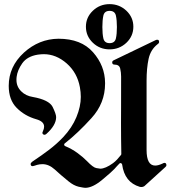

<svg xmlns="http://www.w3.org/2000/svg" viewBox="-20 -901 854 935"><path d="M513.7 -880.9Q561.5 -880.9 595.7 -848.6Q629.4 -816.4 629.4 -771Q629.4 -725.1 595.7 -692.9Q561.5 -660.6 513.7 -660.6Q465.8 -660.6 432.1 -692.9Q398.4 -725.1 398.4 -771Q398.4 -816.4 432.1 -848.6Q465.8 -880.9 513.7 -880.9ZM513.7 -848.1Q488.8 -848.1 483.4 -825.2Q478.5 -802.7 478.5 -769.5Q478.5 -735.4 483.4 -713.9Q488.8 -690.9 513.7 -690.9Q539.1 -690.9 544.4 -713.9Q549.3 -735.4 549.3 -769.5Q549.3 -802.7 544.4 -825.2Q539.1 -848.1 513.7 -848.1ZM537.6 -586.4Q526.4 -586.4 526.4 -597.2Q526.4 -604 533.7 -607.4L737.8 -705.6Q741.7 -707.5 745.6 -707.5Q752 -707.5 753.4 -703.4Q754.9 -699.2 754.9 -697.3Q754.9 -690.4 747.1 -685.5Q713.4 -659.2 703.6 -614.3Q693.8 -568.4 693.8 -508.3V-170.4Q693.8 -94.7 735.8 -94.7Q750.5 -94.7 771.5 -104.5Q776.9 -107.9 781.7 -107.9Q786.6 -107.9 788.6 -103.8Q790.5 -99.6 790.5 -96.7Q790.5 -91.8 785.2 -87.4L683.1 5.4Q676.8 9.8 668.9 9.8Q667 9.8 665 9.5Q663.1 9.3 660.6 8.8Q586.9 -12.7 574.7 -100.1Q574.2 -104 569.3 -106.4Q568.4 -106.9 566.9 -106.9Q564 -106.9 561.5 -104.5Q555.7 -98.6 549.6 -92Q543.5 -85.4 537.1 -78.1Q524.9 -64.5 477.1 -24.9Q430.7 13.7 395 13.7Q388.2 13.7 362.8 8.3Q338.4 2.4 313.5 -18.1Q293.9 -33.7 277.3 -48.3Q260.7 -63 246.6 -75.7Q217.8 -101.6 187 -101.6Q173.8 -101.6 160.6 -98.1Q155.8 -96.7 148.7 -94.2Q141.6 -91.8 139.2 -91.8Q132.8 -91.8 130.9 -95.9Q128.9 -100.1 128.9 -101.6Q128.9 -108.9 144.5 -118.7Q182.6 -144 219 -171.6Q255.4 -199.2 287.6 -232.9Q330.6 -278.8 352.1 -330.6Q373.5 -382.3 373.5 -429.2Q373.5 -452.1 369.1 -476.1Q356.4 -546.4 305.2 -591.8Q253.4 -637.2 192.9 -637.2Q186 -637.2 178.7 -636.5Q171.4 -635.7 163.6 -634.8Q112.3 -626.5 88.4 -592.8Q64.9 -559.1 61 -526.9Q60.5 -522.9 60.3 -519.3Q60.1 -515.6 60.1 -512.2Q60.1 -479 83.5 -456.1Q105.5 -434.1 140.1 -428.7Q218.8 -414.6 236.3 -380.4Q253.4 -345.2 253.4 -330.6Q253.4 -291.5 206.1 -249Q201.2 -244.6 196.3 -244.6Q193.4 -244.6 189.9 -247.1Q186.5 -249.5 186.5 -253.9Q186.5 -256.8 189 -261.7Q194.8 -274.4 194.8 -284.2Q194.8 -309.6 156.7 -320.3Q100.1 -336.4 61 -376Q22.5 -415 22.5 -482.9Q22.5 -576.7 96.2 -644.5Q169.9 -711.4 264.6 -712.4Q375.5 -712.4 433.1 -646.5Q491.2 -580.6 491.7 -497.1V-496.6V-496.1V-495.6V-495.1V-494.6V-494.1Q491.7 -398.4 425.3 -325.7Q359.4 -252.9 295.4 -202.6Q292.5 -200.7 292.5 -197.3V-195.8V-195.3Q293.5 -190.9 297.4 -189.5Q331.1 -175.3 357.9 -155.5Q384.8 -135.7 403.3 -116.7Q433.6 -85 449.2 -82.5Q464.8 -79.6 468.3 -79.6Q493.2 -79.6 530.3 -106.4Q541 -114.3 550.3 -124.3Q559.6 -134.3 568.8 -146Q570.8 -147.9 570.8 -151.4Q569.3 -227.1 569.3 -301.8Q569.3 -320.8 569.6 -377.2Q569.8 -433.6 569.8 -528.8Q569.8 -547.4 565.4 -566.9Q561 -586.4 537.6 -586.4Z"/></svg>

Font: UnifrakturMaguntia sl
Style: Regular
Weight: 400
Designer: j. 'mach' wust, based on a font by Peter Wiegel, original typeface by Carl Albert Fahrenwaldt 1901
Version: Version 2010-11-24